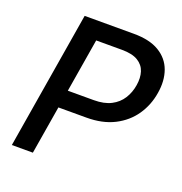

<svg xmlns="http://www.w3.org/2000/svg" viewBox="-131 -841 904 955"><g transform="rotate(20 321.0 -364.0)"><path d="M35.2 0 155.8 -727.5H416.5Q500 -727.5 551 -696.8Q602.1 -666 621.3 -612.8Q640.6 -559.6 629.4 -492.2Q618.7 -424.8 581.8 -371.1Q544.9 -317.4 483.4 -286.1Q421.9 -254.9 337.4 -254.9H159.2L174.8 -349.1H341.8Q396.5 -349.1 432.9 -367.9Q469.2 -386.7 489.7 -419.2Q510.3 -451.7 516.6 -491.7Q523.4 -532.2 513.2 -564Q502.9 -595.7 472.7 -614Q442.4 -632.3 387.7 -632.3H251.5L146.5 0Z"/></g></svg>

Font: Inter Medium
Style: Italic
Weight: 500
Italic angle: -9.3988°
Designer: Rasmus Andersson
Foundry: rsms
Version: Version 4.001;git-66647c0bb